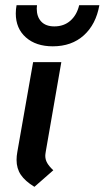

<svg xmlns="http://www.w3.org/2000/svg" viewBox="-20 -710 404 742"><path d="M44 -92Q44 -107 47 -123L108 -470H217L157 -125Q155 -113 155 -108Q155 -93 162.5 -80Q170 -67 186 -52L113 12Q77 -10 60.5 -34.5Q44 -59 44 -92ZM41 -658Q41 -674 44 -690H123L122 -677Q122 -645 139.5 -626.5Q157 -608 190 -608Q227 -608 252 -630Q277 -652 286 -690H364Q351 -616 304 -573.5Q257 -531 184 -531Q119 -531 80 -565.5Q41 -600 41 -658Z"/></svg>

Font: KoHo SemiBold
Style: Italic
Weight: 600
Italic angle: -10°
Version: Version 1.000; ttfautohint (v1.6)